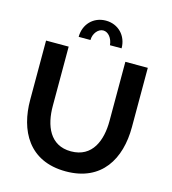

<svg xmlns="http://www.w3.org/2000/svg" viewBox="-131 -1021 1012 1132"><g transform="rotate(15 375.0 -455.0)"><path d="M316 -781C316 -821 344 -855 375 -855C405 -855 431 -824 435 -781H506C506 -858 451 -915 375 -915C299 -915 244 -858 244 -781ZM375 5C594 5 685 -154 685 -348V-710H548V-348C548 -232 506 -117 374 -117C245 -117 202 -229 202 -348V-710H64V-348C64 -164 148 5 375 5Z"/></g></svg>

Font: FIGSv2-sans-serif
Style: Bold
Weight: 700
Designer: Matt McInerney, Pablo Impallari, Rodrigo Fuenzalida,Mirko Velimirovic
Foundry: Matt McInerney, Pablo Impallari, Rodrigo Fuenzalida
Version: Version 4.021;hotconv 1.0.109;makeotfexe 2.5.65596